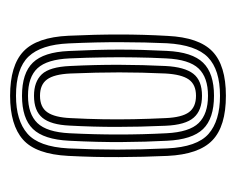

<svg xmlns="http://www.w3.org/2000/svg" viewBox="-64 -782 472 384"><g transform="rotate(-90 172.0 -590.0)"><path d="M172.5 -374.2Q111.5 -374.2 83.4 -401.2Q55.2 -428.2 52.2 -491Q50 -540 49.8 -588.4Q49.5 -636.8 52.2 -689.2Q55.5 -754.2 84.8 -780Q114 -805.8 172.5 -805.8Q233 -805.8 261.2 -779.1Q289.5 -752.5 292.5 -689.2Q295 -636.2 295 -587.6Q295 -539 292.2 -490.8Q289.2 -428.2 261.2 -401.2Q233.2 -374.2 172.5 -374.2ZM172.5 -386Q224.5 -386 249.4 -410.1Q274.2 -434.2 277.5 -492Q279.5 -535 279.6 -583.5Q279.8 -632 277.2 -688.5Q274.8 -743.8 250.9 -768.9Q227 -794 172.5 -794Q123 -794 96.8 -771.2Q70.5 -748.5 67.2 -689.5Q64.8 -638 64.8 -591.1Q64.8 -544.2 67.2 -491.5Q70 -432 96.1 -409Q122.2 -386 172.5 -386ZM172.5 -398Q127 -398 105.9 -419.9Q84.8 -441.8 82.5 -492Q80.2 -534.5 79.9 -581.9Q79.5 -629.2 82.5 -687.5Q85 -738.5 106.1 -760.2Q127.2 -782 172.5 -782Q217.8 -782 238.8 -760.2Q259.8 -738.5 262 -688.5Q264.8 -632 264.8 -587Q264.8 -542 262.2 -492.2Q259.8 -441.5 238.6 -419.8Q217.5 -398 172.5 -398ZM172.5 -410Q209.2 -410 227.1 -428.9Q245 -447.8 247.2 -493.5Q248.8 -524 249.2 -555.2Q249.8 -586.5 249.2 -619.4Q248.8 -652.2 247.2 -686.8Q245.2 -731.8 227.6 -750.9Q210 -770 172.5 -770Q136 -770 117.9 -751.2Q99.8 -732.5 97.5 -686.8Q95 -637.2 95 -589.1Q95 -541 97.5 -493.2Q99.8 -447.2 118 -428.6Q136.2 -410 172.5 -410ZM172.5 -422Q143.2 -422 128.8 -438.5Q114.2 -455 112.5 -494.8Q110.2 -546.5 110.2 -593Q110.2 -639.5 112.8 -686.8Q114.5 -724.2 128.4 -741.1Q142.2 -758 172.5 -758Q200.5 -758 215.4 -742.4Q230.2 -726.8 232 -685.8Q234.5 -636 234.4 -587.5Q234.2 -539 232 -495Q230 -456.8 216.5 -439.4Q203 -422 172.5 -422ZM172.5 -434Q194.8 -434 205 -448.4Q215.2 -462.8 217 -495.2Q219.2 -542.8 219.2 -587.5Q219.2 -632.2 217 -685.2Q215.5 -717.8 205.1 -731.9Q194.8 -746 172.5 -746Q149.5 -746 139.4 -731.2Q129.2 -716.5 127.8 -684.8Q126 -650.8 125.5 -619.9Q125 -589 125.6 -558.6Q126.2 -528.2 127.8 -495Q129.2 -462.2 139.6 -448.1Q150 -434 172.5 -434Z"/></g></svg>

Font: Big Shoulders Inline Text Thin SemiBold
Style: Regular
Weight: 600
Version: Version 2.002